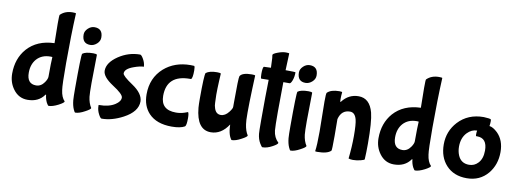

<svg xmlns="http://www.w3.org/2000/svg" viewBox="-59 -1018 3841 1422"><g transform="rotate(10 1861.5 -307.0)"><path d="M410 -299Q410 -133 416 -97Q423 -43 449 -17Q449 -7 409 14Q366 36 337 36Q332 36 321 16Q308 -10 305 -40Q305 -43 303 -43Q302 -43 300 -41Q258 19 175 19Q108 19 67 -37Q30 -87 30 -153Q30 -266 96 -342Q170 -425 300 -429L298 -577Q298 -639 301 -642Q336 -677 393 -677Q418 -677 418 -673Q410 -507 410 -299ZM302 -324Q303 -326 287 -326Q223 -326 185 -284Q150 -244 150 -181Q150 -97 219 -97Q256 -97 281 -133Q299 -159 299 -177Q299 -288 302 -324Z M612 -483Q589 -462 562 -462Q501 -462 501 -530Q501 -555 523 -576Q545 -597 572 -597Q634 -597 634 -530Q634 -503 612 -483ZM624 -399 623 -325Q621 -243 621 -186Q621 -109 624 -83Q630 -35 651 -3Q651 7 611 28Q569 51 540 51Q535 51 526 30Q514 3 510 -37Q508 -63 508 -124Q508 -373 515 -387Q538 -405 596 -405Q619 -405 624 -399Z M900 17Q817 61 740 61Q731 61 717 34Q701 4 701 -28V-35Q779 -35 824 -65Q861 -89 861 -118Q861 -144 781 -195Q701 -247 701 -293Q701 -354 778 -406Q853 -456 939 -456Q949 -456 964 -430Q981 -401 982 -372Q954 -372 907 -355Q843 -332 843 -298Q843 -279 921 -227Q1000 -174 1002 -115Q1002 -37 900 17Z M1088 -33Q1037 -87 1037 -175Q1037 -298 1122 -374Q1202 -444 1321 -444Q1344 -444 1348 -443Q1354 -439 1354 -409Q1354 -352 1342 -343H1335Q1160 -343 1160 -185Q1160 -79 1274 -79Q1307 -79 1337 -89Q1367 -99 1362 -99Q1370 -91 1370 -53Q1370 1 1359 10Q1326 29 1261 29Q1147 29 1088 -33Z M1686 -59Q1686 -61 1685 -61Q1632 20 1553 20Q1448 20 1433 -143Q1431 -169 1431 -210Q1431 -385 1440 -405Q1466 -426 1524 -426Q1547 -426 1552 -421L1549 -366Q1546 -306 1546 -261Q1546 -236 1548 -200Q1548 -180 1555 -160Q1568 -119 1604 -119Q1637 -119 1664 -154Q1686 -182 1685 -195V-229Q1685 -412 1691 -426Q1708 -455 1780 -455Q1801 -455 1805 -451L1801 -350Q1797 -240 1797 -172Q1797 -105 1801 -84Q1808 -34 1828 -4Q1828 6 1788 27Q1746 50 1717 50Q1712 50 1702 29Q1690 2 1687 -38Z M2020 -529Q2095 -529 2095 -526Q2095 -492 2085 -465Q2075 -439 2066 -439H2019Q2017 -291 2017 -216Q2017 -107 2020 -75Q2026 -23 2061 10Q2061 21 2024 41Q1984 63 1950 63Q1944 63 1930 39Q1912 9 1908 -31Q1906 -47 1906 -138Q1906 -317 1909 -437Q1878 -437 1853 -436Q1848 -441 1848 -471Q1848 -519 1857 -526L1910 -528Q1909 -573 1907 -600L1904 -623Q1904 -633 1939 -646Q1973 -659 2000 -659Q2025 -659 2025 -655Q2023 -632 2020 -529Z M2231 -483Q2208 -462 2181 -462Q2120 -462 2120 -530Q2120 -555 2142 -576Q2164 -597 2191 -597Q2253 -597 2253 -530Q2253 -503 2231 -483ZM2243 -399 2242 -325Q2240 -243 2240 -186Q2240 -109 2243 -83Q2249 -35 2270 -3Q2270 7 2230 28Q2188 51 2159 51Q2154 51 2145 30Q2133 3 2129 -37Q2127 -63 2127 -124Q2127 -373 2134 -387Q2157 -405 2215 -405Q2238 -405 2243 -399Z M2344 -350Q2344 -412 2349 -417Q2377 -445 2440 -445Q2461 -445 2461 -440Q2458 -416 2458 -388Q2458 -368 2461 -368Q2462 -368 2464 -370Q2512 -433 2587 -433Q2671 -433 2698 -330Q2715 -264 2715 -98Q2715 -32 2712 19Q2712 24 2685 31Q2655 39 2626 39Q2607 39 2593 34Q2603 -56 2603 -137Q2603 -225 2594 -260Q2581 -310 2544 -310Q2479 -310 2461 -239L2462 -112Q2462 -5 2458 -1Q2431 26 2355 26Q2340 26 2340 23Q2347 -22 2347 -125Z M3165 -299Q3165 -133 3171 -97Q3178 -43 3204 -17Q3204 -7 3164 14Q3121 36 3092 36Q3087 36 3076 16Q3063 -10 3060 -40Q3060 -43 3058 -43Q3057 -43 3055 -41Q3013 19 2930 19Q2863 19 2822 -37Q2785 -87 2785 -153Q2785 -266 2851 -342Q2925 -425 3055 -429L3053 -577Q3053 -639 3056 -642Q3091 -677 3148 -677Q3173 -677 3173 -673Q3165 -507 3165 -299ZM3057 -324Q3058 -326 3042 -326Q2978 -326 2940 -284Q2905 -244 2905 -181Q2905 -97 2974 -97Q3011 -97 3036 -133Q3054 -159 3054 -177Q3054 -288 3057 -324Z M3324 -36Q3269 -96 3269 -192Q3269 -291 3335 -363Q3408 -442 3526 -442Q3574 -440 3580 -434Q3582 -432 3582 -420Q3582 -402 3579 -384Q3606 -381 3640 -349Q3693 -297 3693 -208Q3693 -113 3638 -46Q3578 26 3479 26Q3381 26 3324 -36ZM3502 -293H3494Q3492 -297 3492 -306Q3492 -323 3495 -335Q3454 -335 3421 -301Q3383 -261 3383 -195Q3383 -160 3395 -131Q3418 -75 3479 -75Q3519 -75 3546 -104Q3578 -137 3578 -199Q3578 -293 3502 -293Z"/></g></svg>

Font: Bubblegum Sans
Style: Regular
Weight: 400
Designer: Angel Koziupa and Alejandro Paul
Foundry: Angel Koziupa and Alejandro Paul
Version: Version 1.001